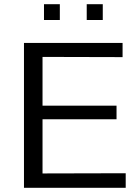

<svg xmlns="http://www.w3.org/2000/svg" viewBox="-20 -901 668 921"><path d="M191 -805V-881H267V-805ZM396 -805V-881H473V-805ZM95 0V-695H568V-627L184 -628V-394H539V-329H184V-69L583 -70V0Z"/></svg>

Font: Coval
Style: Light
Weight: 300
Foundry: Context Ltd
Version: Version 001.000